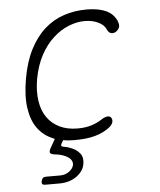

<svg xmlns="http://www.w3.org/2000/svg" viewBox="-53 -606 707 848"><g transform="rotate(-5 300.0 -182.5)"><path d="M69 -278Q82 -353 109.5 -406.5Q137 -460 175 -494Q213 -528 260.5 -544Q308 -560 360 -560Q392 -560 415.5 -555Q439 -550 454.5 -541.5Q470 -533 479.5 -522Q489 -511 494 -500Q504 -477 496.5 -465Q489 -453 478 -448Q467 -444 458 -448Q449 -452 443 -466Q435 -485 409 -497.5Q383 -510 349 -510Q315 -510 278.5 -495.5Q242 -481 209.5 -451.5Q177 -422 153 -377.5Q129 -333 118 -273Q109 -219 115.5 -176Q122 -133 143 -103Q164 -73 198 -56.5Q232 -40 278 -40Q313 -40 339.5 -48.5Q366 -57 387 -71Q399 -79 411 -81Q423 -83 429 -75Q432 -71 433 -65.5Q434 -60 432.5 -54.5Q431 -49 427 -43.5Q423 -38 417 -33Q403 -22 387 -14Q371 -6 351.5 -0.5Q332 5 309 7.5Q286 10 257 10Q232 10 209 6L201 20Q197 27 199 30.5Q201 34 209 35Q224 37 241 44Q265 53 279.5 71Q294 89 289 118Q284 150 252.5 172.5Q221 195 176 195H113Q104 195 100.5 191Q97 187 99 178Q101 169 105.5 164.5Q110 160 119 160H182Q206 160 223 147Q240 134 243 118Q246 94 217 79Q196 68 165 65Q150 63 146.5 56.5Q143 50 151 36L173 -3Q169 -5 164 -7Q123 -24 97.5 -59Q72 -94 64 -148.5Q56 -203 69 -278Z"/></g></svg>

Font: Maple Mono Thin
Style: Italic
Weight: 250
Italic angle: -10°
Monospace: yes
Designer: subframe7536
Version: Version 7.000